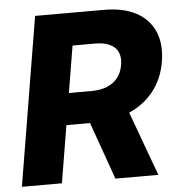

<svg xmlns="http://www.w3.org/2000/svg" viewBox="-52 -777 765 826"><g transform="rotate(-5 330.5 -364.0)"><path d="M9.3 0 129.9 -727.5H427.7Q510.7 -727.5 565.9 -698Q621.1 -668.5 644.8 -613.8Q668.5 -559.1 656.2 -484.4Q644 -410.2 601.6 -356.9Q559.1 -303.7 492.7 -275.6Q426.3 -247.6 341.8 -247.6H154.3L176.8 -384.3H342.8Q381.3 -384.3 410.2 -395.8Q439 -407.2 456.8 -429.7Q474.6 -452.1 480 -484.9Q488.3 -534.7 460.9 -560.5Q433.6 -586.4 376 -586.4H279.3L182.1 0ZM413.1 0 295.4 -331.5H477.1L598.6 0Z"/></g></svg>

Font: Inter 20pt ExtraBold
Style: Italic
Weight: 800
Italic angle: -9.3988°
Version: Version 4.001;git-66647c0bb